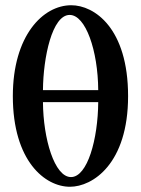

<svg xmlns="http://www.w3.org/2000/svg" viewBox="-20 -701 538 733"><path d="M29 -334C29 -86 152 12 247 12C334 12 469 -76 469 -334C469 -594 340 -681 252 -681C144 -681 29 -565 29 -334ZM246 -644C307 -644 354 -508 355 -357H144C145 -482 179 -644 246 -644ZM355 -311C354 -170 314 -25 251 -25C188 -25 145 -171 144 -311Z"/></svg>

Font: Libertinus Serif Semibold
Style: Regular
Weight: 600
Designer: Philipp H. Poll, Khaled Hosny
Foundry: Caleb Maclennan
Version: Version 7.050;RELEASE